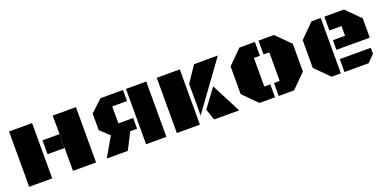

<svg xmlns="http://www.w3.org/2000/svg" viewBox="-13 -1104 3390 1690"><g transform="rotate(-20 1682.0 -259.5)"><path d="M465.8 -344.2V-518.1H683.6V0H467.3V-517.1L465.8 -263.2V-214.4H307.1V-344.2ZM272.9 -518.1V0H57.1V-518.1Z M1342.3 0H1152.3V-518.1H1342.3ZM783.7 0 887.7 -179.7 802.7 -259.3V-414.6L913.6 -518.1H1124.5V-414.6H985.8V-255.9H1124.5V-155.3H1060.1L981 0Z M1656.2 -517.6V0H1440.4V-517.6ZM1789.6 -517.6 2012.7 -518.1 1689.9 -73.2V-369.1ZM2023.9 0H1789.6L1753.9 -104.5L1881.3 -276.4Z M2668 -129.4 2538.6 0H2394V-121.1H2447.8V-389.2H2394V-518.6H2538.6L2668 -389.2ZM2303.7 -121.1H2359.9V0H2214.8L2085.4 -129.4V-389.2L2214.8 -518.6H2359.9V-389.2H2303.7Z M2976.6 0H2890.1L2760.7 -129.4V-389.2L2890.1 -518.6H2976.6ZM3010.7 -208V-298.3H3124.5V-389.2H3010.7V-518.6H3193.8L3323.2 -389.2V-208ZM3010.7 0V-121.1H3300.8V-64.9L3236.3 0Z"/></g></svg>

Font: Black Ops One [rus by aLiNcE]
Style: Regular
Weight: 400
Designer: James Grieshaber
Foundry: James Grieshaber
Version: Version 1.002;May 25, 2024;FontCreator 13.0.0.2680 64-bit